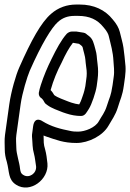

<svg xmlns="http://www.w3.org/2000/svg" viewBox="-24 -587 573 846"><path d="M344 -443 313 -448H310H292C284 -448 275 -443 270 -438C246 -411 225 -372 203 -327C185 -291 169 -253 156 -213C152 -201 149 -189 147 -178C146 -169 150 -160 156 -156C160 -154 166 -148 172 -136C173 -133 176 -131 178 -129L186 -123C202 -111 232 -100 253 -92L268 -87C289 -80 311 -76 333 -76C352 -76 359 -95 368 -108C380 -127 398 -180 402 -207L406 -237C409 -260 409 -282 406 -304C401 -341 404 -343 396 -371C389 -396 386 -415 367 -429C355 -437 355 -441 344 -443ZM324 -394C327 -392 339 -384 340 -379C342 -371 344 -361 347 -351C354 -325 351 -325 356 -290C359 -272 359 -255 356 -237L352 -207C350 -197 347 -182 340 -163C332 -139 328 -132 325 -127C315 -128 302 -131 290 -135L276 -140C257 -148 231 -156 215 -168C211 -175 206 -183 199 -190C211 -233 228 -274 247 -310C247 -310 248 -311 248 -312C265 -349 280 -376 297 -398H300ZM320 -7C305 -7 295 -8 291 -9C240 -19 202 -29 163 -53C163 -53 129 -78 122 -31L117 7V15C120 46 118 64 126 92C130 106 132 128 135 146C138 177 104 200 79 184C67 177 66 168 64 154C62 131 48 90 48 66C48 44 45 28 48 8L67 -128C74 -178 96 -249 107 -275C159 -393 203 -465 231 -490C251 -508 274 -517 304 -517H320C370 -517 405 -501 432 -467C446 -451 453 -438 455 -429C464 -391 474 -359 476 -317C477 -298 481 -273 477 -248L472 -212C464 -160 460 -163 447 -121C437 -89 424 -76 411 -52C396 -25 351 -7 320 -7ZM454 -33C468 -58 485 -80 495 -113C507 -154 515 -162 522 -212L527 -248C529 -265 530 -280 529 -295C526 -326 524 -349 520 -377C517 -399 509 -423 504 -446C499 -465 490 -481 473 -501C439 -544 389 -567 327 -567H312C271 -567 233 -554 201 -526C157 -488 114 -410 61 -290C46 -257 25 -184 17 -128L-2 8C-5 32 -3 48 -3 72C-3 89 0 107 6 126C18 170 11 204 47 227C109 267 192 203 185 133C183 113 180 90 175 72C167 46 169 38 168 10C171 11 177 14 181 15C223 29 256 43 313 43C366 43 429 11 454 -33Z"/></svg>

Font: AppleStorm
Style: XbdOutIta
Weight: 800
Foundry: Cannot Into Space Fonts
Version: Version 1.01